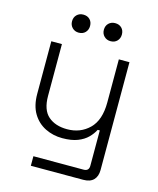

<svg xmlns="http://www.w3.org/2000/svg" viewBox="-127 -761 865 1049"><g transform="rotate(15 305.5 -236.0)"><path d="M445 200H149V146H433Q463 146 463 116V-84H451Q439 -60 417.5 -38.5Q396 -17 361.5 -3.5Q327 10 275 10Q223 10 178.5 -12Q134 -34 107.5 -78Q81 -122 81 -189V-486H141V-193Q141 -114 181 -79Q221 -44 288 -44Q363 -44 413 -93Q463 -142 463 -242V-486H523V124Q523 160 503.5 180Q484 200 445 200ZM393 -570Q371 -570 356.5 -584.5Q342 -599 342 -621Q342 -644 356.5 -658Q371 -672 393 -672Q416 -672 430 -658Q444 -644 444 -621Q444 -599 430 -584.5Q416 -570 393 -570ZM213 -570Q191 -570 176.5 -584.5Q162 -599 162 -621Q162 -644 176.5 -658Q191 -672 213 -672Q236 -672 250 -658Q264 -644 264 -621Q264 -599 250 -584.5Q236 -570 213 -570Z"/></g></svg>

Font: Space Grotesk Variable Light
Style: Regular
Weight: 300
Designer: Florian Karsten
Foundry: Florian Karsten
Version: Version 2.000